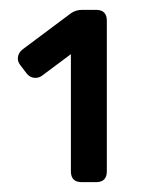

<svg xmlns="http://www.w3.org/2000/svg" viewBox="-20 -720 298 390"><path d="M146 -350Q124 -350 124 -372V-610L65 -566Q58 -561 49 -562Q40 -563 34 -571L21 -588Q15 -596 16.5 -604.5Q18 -613 25 -619L124 -693Q134 -700 147 -700H175Q197 -700 197 -678V-372Q197 -350 175 -350Z"/></svg>

Font: DVN-Rubik
Style: Regular
Weight: 400
Designer: Hubert and Fischer
Foundry: Hubert & Fischer
Version: Version 2.102